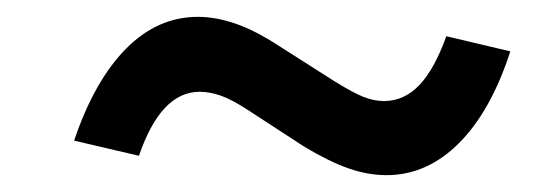

<svg xmlns="http://www.w3.org/2000/svg" viewBox="-20 -487 640 228"><path d="M145 -302 68 -320Q92 -391 129.5 -429Q167 -467 215 -467Q236 -467 259.5 -459Q283 -451 312 -432L378 -390Q399 -377 411.5 -372Q424 -367 436 -367Q460 -367 478 -386Q496 -405 510 -444L586 -426Q563 -355 525 -317Q487 -279 439 -279Q417 -279 394 -287Q371 -295 341 -313L275 -356Q255 -369 242 -373.5Q229 -378 217 -378Q194 -378 176 -359Q158 -340 145 -302Z"/></svg>

Font: Red Hat Text SemiBold
Style: Italic
Weight: 600
Italic angle: -12°
Designer: Pentagram, MCKL
Foundry: Pentagram, MCKL
Version: Version 1.023